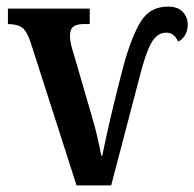

<svg xmlns="http://www.w3.org/2000/svg" viewBox="-20 -562 589 582"><path d="M73 -433Q62 -467 47.5 -478Q33 -489 4 -489V-536H252V-489H232Q212 -489 202 -481Q192 -473 192 -452Q192 -442 195 -428.5Q198 -415 203 -400L258 -211Q268 -178 275 -147Q282 -116 287 -90H290Q300 -140 316.5 -211Q333 -282 355 -365Q379 -452 407 -497Q435 -542 489 -542Q519 -542 534 -526Q549 -510 549 -487Q549 -469 541 -455.5Q533 -442 520 -436Q508 -463 484 -463Q456 -463 438.5 -431.5Q421 -400 404 -332L317 0H212Z"/></svg>

Font: Noto Serif Condensed SemiBold
Style: Regular
Weight: 600
Width: 3
Designer: Monotype Design Team
Foundry: Monotype Imaging Inc.
Version: Version 2.013